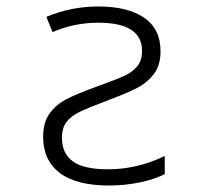

<svg xmlns="http://www.w3.org/2000/svg" viewBox="-20 -562 640 592"><path d="M113 -140Q113 -184 132.5 -211.5Q152 -239 184.5 -256Q217 -273 281 -296Q339 -317 364 -328.5Q389 -340 403.5 -358Q418 -376 418 -405Q418 -492 283 -492Q209 -492 142 -463L123 -510Q199 -542 283 -542Q375 -542 425 -507Q475 -472 475 -404Q475 -361 454.5 -334Q434 -307 403 -291Q372 -275 311 -252Q253 -230 226.5 -217.5Q200 -205 185.5 -186.5Q171 -168 171 -137Q171 -89 204.5 -64.5Q238 -40 313 -40Q403 -40 488 -81V-25Q456 -9 410.5 0.5Q365 10 316 10Q215 10 164 -29Q113 -68 113 -140Z"/></svg>

Font: Noto Sans Mono UI Light
Style: Regular
Weight: 300
Monospace: yes
Designer: Monotype Design team
Foundry: Monotype Imaging Inc.
Version: Version 1.000